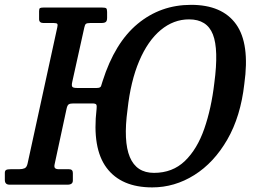

<svg xmlns="http://www.w3.org/2000/svg" viewBox="-52 -782 1078 813"><path d="M274 -409.5H358Q373.5 -409.5 376 -417.8Q378.5 -426 382.5 -438.5Q434 -601 531 -681.2Q628 -761.5 757 -761.5Q889 -761.5 947.8 -679.2Q1006.5 -597 982.5 -426.5Q967 -289 910.5 -191Q854 -93 770.8 -40.8Q687.5 11.5 592.5 11.5Q461.5 11.5 399.5 -71.2Q337.5 -154 357 -321Q358.5 -334 355.8 -339Q353 -344 338.5 -344H258.5Q244.5 -344 238.8 -340Q233 -336 230 -322L179.5 -87.5Q176.5 -75 181 -70.2Q185.5 -65.5 197 -65.5H240Q256.5 -65.5 256.5 -49.5V-17.5Q256.5 0 234 0H-11.5Q-31.5 0 -31.5 -20V-50Q-31.5 -59 -26.2 -62.2Q-21 -65.5 -6.5 -65.5H29.5Q43 -65.5 52.2 -69.5Q61.5 -73.5 65 -90.5L190.5 -666Q193 -676.5 190.8 -680.5Q188.5 -684.5 176.5 -684.5H132.5Q113.5 -684.5 113.5 -701V-735Q113.5 -745.5 117.5 -747.8Q121.5 -750 131.5 -750H381Q393.5 -750 397.5 -747Q401.5 -744 401.5 -731.5V-706.5Q401.5 -692.5 395.2 -688.5Q389 -684.5 378.5 -684.5H329.5Q317 -684.5 312.2 -681.2Q307.5 -678 305 -665.5L254 -435.5Q250.5 -420 254 -414.8Q257.5 -409.5 274 -409.5ZM488 -318Q451.5 -50 600 -50Q678.5 -50 730.8 -100.2Q783 -150.5 813 -236.8Q843 -323 855.5 -430.5Q874.5 -572.5 849.5 -636.2Q824.5 -700 748.5 -700Q683 -700 628.5 -654.8Q574 -609.5 537.5 -523.8Q501 -438 488 -318Z"/></svg>

Font: Besley* Narrow Medium
Style: Italic
Weight: 500
Width: 4
Italic angle: -13°
Designer: Owen Earl
Foundry: indestructible type*
Version: Version 3.000; ttfautohint (v1.8.3)